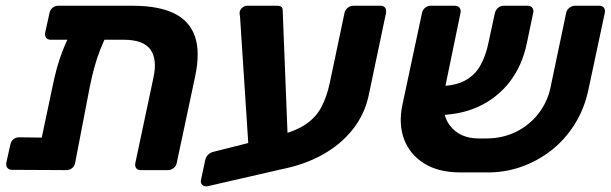

<svg xmlns="http://www.w3.org/2000/svg" viewBox="-20 -591 2122 667"><path d="M156 -453Q145 -453 140 -460Q135 -467 137 -478L152 -546Q154 -557 162.5 -564Q171 -571 182 -571H441Q530 -571 584 -545Q638 -519 657 -465Q676 -411 658 -326L594 -25Q592 -14 583 -7Q574 0 564 0H469Q458 0 453 -7Q448 -14 450 -24L513 -321Q527 -385 502.5 -419Q478 -453 409 -453ZM285 -517H325Q349 -517 356.5 -507Q364 -497 358 -485Q341 -451 329 -420.5Q317 -390 308.5 -359.5Q300 -329 292 -290L241 -25Q239 -14 230.5 -7Q222 0 211 0L22 -1Q11 -1 5.5 -8Q0 -15 2 -26L16 -89Q18 -100 26.5 -107Q35 -114 46 -114L125 -113L162 -288Q169 -323 177.5 -354Q186 -385 198.5 -417Q211 -449 230 -485Q237 -498 249.5 -507.5Q262 -517 285 -517Z M701 56Q690 58 683 51.5Q676 45 678 35L693 -35Q695 -45 702 -52.5Q709 -60 719 -63L949 -121Q1009 -136 1044 -160.5Q1079 -185 1097 -220Q1115 -255 1125 -300L1177 -547Q1179 -557 1188 -564Q1197 -571 1207 -571H1302Q1313 -571 1318 -564Q1323 -557 1321 -546L1260 -256Q1246 -193 1205.5 -141.5Q1165 -90 1102 -54.5Q1039 -19 958 -3ZM847 -24 814 -531Q813 -539 812.5 -543Q812 -547 813 -551Q815 -559 822.5 -565Q830 -571 838 -571H943Q962 -571 962 -556L982 -47Z M1669 -110Q1725 -110 1771.5 -132.5Q1818 -155 1849.5 -195Q1881 -235 1892 -285L1947 -547Q1949 -557 1958 -564Q1967 -571 1977 -571H2062Q2073 -571 2078 -564Q2083 -557 2081 -546L2024 -279Q2010 -213 1976.5 -159.5Q1943 -106 1895 -68.5Q1847 -31 1789.5 -11Q1732 9 1669 8H1580Q1503 8 1453 -23.5Q1403 -55 1383.5 -108Q1364 -161 1378 -227L1446 -546Q1448 -557 1457 -564Q1466 -571 1476 -571H1561Q1571 -571 1576.5 -564Q1582 -557 1580 -547L1526 -286Q1508 -201 1542.5 -155.5Q1577 -110 1643 -110ZM1488 -191 1509 -292Q1562 -293 1596 -311.5Q1630 -330 1649 -364Q1668 -398 1677 -443L1699 -545Q1702 -557 1710.5 -564Q1719 -571 1730 -571H1814Q1824 -571 1829.5 -563.5Q1835 -556 1832 -545L1810 -440Q1794 -363 1751 -307Q1708 -251 1642 -220.5Q1576 -190 1488 -191Z"/></svg>

Font: Rubik SemiBold
Style: Italic
Weight: 600
Italic angle: -12°
Designer: Hubert and Fischer
Foundry: Hubert and Fischer
Version: Version 2.300;gftools[0.9.30]